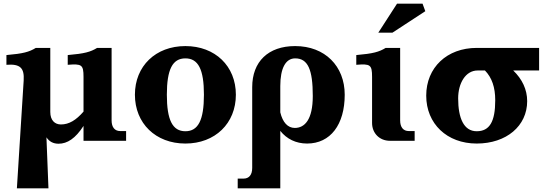

<svg xmlns="http://www.w3.org/2000/svg" viewBox="-20 -767 2981 1046"><path d="M588 -111V-506H509C473 -484 441 -475 349 -467V-414C425 -420 435 -415 435 -348V-159C394 -112 356 -89 312 -89C278 -89 254 -112 254 -157V-506H175C139 -484 107 -475 15 -467V-414C91 -420 113 -396 109 -329L72 259H244L233 -19C248 4 270 16 299 16C347 16 391 -13 435 -81V0H667V-53H635C605 -53 588 -74 588 -111Z M990 -52C920 -52 889 -113 889 -251C889 -389 920 -449 990 -449C1060 -449 1091 -389 1091 -251C1091 -113 1060 -52 990 -52ZM715 -251C715 -95 828 15 990 15C1152 15 1265 -95 1265 -251C1265 -407 1152 -516 990 -516C828 -516 715 -407 715 -251Z M1354 -292V148C1354 185 1337 206 1307 206H1275V259H1507V-54C1542 -10 1592 15 1653 15C1780 15 1858 -88 1858 -251C1858 -407 1750 -516 1588 -516C1441 -516 1354 -431 1354 -292ZM1507 -155V-298C1507 -395 1536 -449 1588 -449C1658 -449 1684 -387 1684 -244C1684 -115 1640 -70 1586 -70C1548 -70 1520 -100 1507 -155Z M2160 -111V-506H2081C2045 -484 2013 -475 1921 -467V-414C1997 -420 2007 -415 2007 -348V-97C2007 -41 2048 0 2104 0H2239V-53H2207C2177 -53 2160 -74 2160 -111ZM2041 -589H2118L2297 -706L2282 -747H2143Z M2577 -52C2507 -52 2476 -123 2476 -231C2476 -313 2516 -383 2582 -383H2622C2660 -344 2678 -291 2678 -221C2678 -104 2647 -52 2577 -52ZM2302 -246C2302 -93 2415 15 2577 15C2739 15 2852 -81 2852 -216C2852 -279 2825 -336 2776 -383H2917V-506H2577C2415 -506 2302 -399 2302 -246Z"/></svg>

Font: LT Superior Serif ExtraBold
Style: Regular
Weight: 800
Designer: Daniel Lyons
Foundry: LyonsType
Version: Version 2.120;FEAKit 1.0